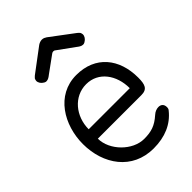

<svg xmlns="http://www.w3.org/2000/svg" viewBox="-250 -943 1054 1054"><g transform="rotate(-45 276.5 -416.5)"><path d="M119 -315C119 -415 188 -500 284 -500C379 -500 438 -417 438 -315ZM281 -574C125 -574 39 -427 39 -280C39 -122 132 12 297 12C386 12 455 -18 502 -77C507 -82 509 -89 509 -97C509 -120 495 -131 476 -131C462 -131 446 -125 433 -113C388 -73 353 -62 297 -62C208 -62 118 -153 118 -243H456C503 -243 512 -270 512 -324C512 -470 429 -574 281 -574ZM272 -751C276 -754 280 -755 284 -755C288 -755 293 -754 297 -750L391 -682C401 -674 413 -665 426 -665C431 -665 435 -666 440 -669C456 -678 465 -692 465 -706C465 -711 463 -716 461 -721C459 -723 452 -731 449 -733L313 -835C305 -840 297 -845 285 -845C275 -845 264 -841 255 -835L119 -733C116 -731 109 -723 107 -721C105 -716 103 -711 103 -706C103 -692 112 -678 128 -669C133 -666 137 -665 142 -665C155 -665 167 -674 177 -682Z"/></g></svg>

Font: Numismatica Pro
Style: Regular
Weight: 400
Designer: Chris Hopkins
Foundry: Edward C. D. Hopkins
Version: Version 2.19D